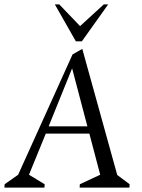

<svg xmlns="http://www.w3.org/2000/svg" viewBox="-44 -848 641 868"><path d="M-24 0 -23 -15 38 -58 284 -602 328 -627 486 -57 542 -15 541 0H316L317 -15L409 -58L360 -244H163L87 -58L158 -15L157 0ZM176 -277H351L282 -539ZM299 -661 204 -828H224L318 -730L425 -828H445L326 -661Z"/></svg>

Font: Ancizar Serif Light
Style: Italic
Weight: 300
Italic angle: -4°
Designer: Cesar Puertas, Viviana Monsalve, Julian Moncada, Julian Prieto, Jose Castro, Felipe Aragon, Mariel Hernandez, Sara Alarc
Version: Version 8.100